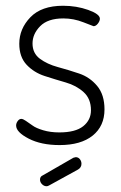

<svg xmlns="http://www.w3.org/2000/svg" viewBox="-20 -498 419 667"><path d="M36 -62Q36 -70 41.5 -77.5Q47 -85 54 -85Q60 -85 70 -78L93 -62Q105 -53 130 -45.5Q155 -38 186 -38Q242 -38 269 -59.5Q296 -81 296 -115Q296 -155 270.5 -178Q245 -201 208.5 -211.5Q172 -222 135 -234Q98 -246 72.5 -273Q47 -300 47 -346Q47 -398 85.5 -438Q124 -478 199 -478Q246 -478 286.5 -463.5Q327 -449 327 -433Q327 -425 320 -416Q313 -407 305 -407Q304 -407 270 -420.5Q236 -434 200 -434Q146 -434 119.5 -407Q93 -380 93 -347Q93 -313 118.5 -294Q144 -275 181 -265Q218 -255 255 -242.5Q292 -230 317.5 -199.5Q343 -169 343 -118Q343 -60 302 -27Q261 6 187 6Q123 6 79.5 -16.5Q36 -39 36 -62ZM119 126Q119 115 129 111L235 50Q241 48 243 48Q252 48 257.5 55Q263 62 263 71Q263 84 251 91L151 146Q146 149 142 149Q133 149 126 142Q119 135 119 126Z"/></svg>

Font: Terminal Dosis
Style: Light
Weight: 300
Designer: EdgarTolentino, PabloImpallari, IginoMarini
Foundry: EdgarTolentino, PabloImpallari, IginoMarini
Version: Version 1.006